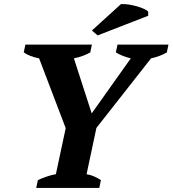

<svg xmlns="http://www.w3.org/2000/svg" viewBox="-20 -918 843 938"><path d="M554 -700H803L795 -662Q778 -652 758 -644.5Q738 -637 718 -633L451 -293L403 -67Q422 -64 440 -56Q458 -48 473 -38L465 0H157L165 -38Q184 -47 207 -55Q230 -63 253 -67L301 -292L171 -633Q149 -637 129.5 -644.5Q110 -652 96 -662L104 -700H429L421 -662Q407 -654 387 -646Q367 -638 341 -633L428 -364L619 -633Q598 -638 579 -645.5Q560 -653 546 -662ZM571 -898Q575 -898 579 -898Q592 -898 608 -896Q628 -893 647.5 -887.5Q667 -882 682.5 -875Q698 -868 704 -861V-841L457 -745L429 -769Z"/></svg>

Font: PTSerif
Style: Bold Italic
Weight: 700
Italic angle: -12°
Designer: A.Korolkova, O.Umpeleva, V.Yefimov
Foundry: ParaType Ltd
Version: Version 1.000W OFL; ttfautohint (v1.2) -l 8 -r 50 -G 200 -x 